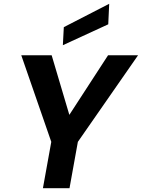

<svg xmlns="http://www.w3.org/2000/svg" viewBox="-20 -991 747 1011"><path d="M206 0 250 -244 92 -700H252L352 -363L332 -366L549 -700H707L390 -244L346 0ZM311 -753 316 -848 555 -971 550 -863Z"/></svg>

Font: DM Sans 18pt ExtraBold
Style: Italic
Weight: 800
Italic angle: -10°
Designer: Colophon Foundry, Jonny Pinhorn
Foundry: Colophon Foundry
Version: Version 4.004;gftools[0.9.30]